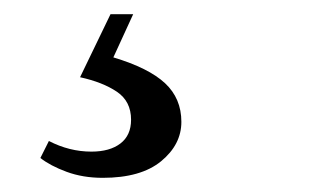

<svg xmlns="http://www.w3.org/2000/svg" viewBox="-20 -20 440 271"><path d="M93 89 136 0H168L140 61Q190 76 213 97.5Q236 119 236 152Q236 184 207.5 207.5Q179 231 125 231Q97 231 74 222.5Q51 214 37 203L49 179Q78 194 109 194Q135 194 150 182.5Q165 171 165 149Q165 123 145 109.5Q125 96 93 89Z"/></svg>

Font: DM Serif Text
Style: Italic
Weight: 400
Italic angle: -12°
Designer: Colophon Foundry, Frank Grießhammer
Foundry: Colophon Foundry
Version: Version 5.100; ttfautohint (v1.8.2)